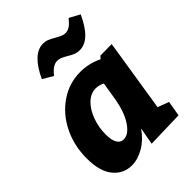

<svg xmlns="http://www.w3.org/2000/svg" viewBox="-231 -924 1056 1056"><g transform="rotate(-45 297.0 -396.0)"><path d="M560 -537 493 -113 558 -89 543 0 328 6 346 -94Q310 -42 262 -14Q214 14 167 14Q102 14 60 -37Q18 -88 18 -190Q18 -289 59 -371.5Q100 -454 171.5 -502.5Q243 -551 329 -551Q397 -551 458 -521L471 -536ZM359 -308 376 -414Q351 -427 326 -427Q286 -427 254 -396Q222 -365 203.5 -314.5Q185 -264 185 -209Q185 -164 198.5 -141.5Q212 -119 236 -119Q275 -119 309.5 -170.5Q344 -222 359 -308ZM340 -663Q321 -674 309 -679Q297 -684 283 -684Q248 -684 212 -637L152 -672Q182 -738 218 -772Q254 -806 294 -806Q313 -806 328 -800Q343 -794 365 -781Q385 -770 397 -764.5Q409 -759 423 -759Q442 -759 458.5 -770.5Q475 -782 494 -806L555 -773Q493 -637 413 -637Q393 -637 377 -643.5Q361 -650 340 -663Z"/></g></svg>

Font: Bitter Pro ExtraBold
Style: Italic
Weight: 800
Italic angle: -9°
Designer: Sol Matas, and Bitter project Authors
Foundry: Sol Matas
Version: Version 1.010